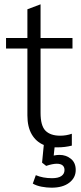

<svg xmlns="http://www.w3.org/2000/svg" viewBox="-20 -677 377 890"><path d="M331 111Q331 147 301 170Q271 193 219 193Q197 193 173 188.5Q149 184 132 174L146 135Q179 149 221 149Q250 149 264.5 139Q279 129 279 111Q279 97 270 89.5Q261 82 243 82Q224 82 194 92L175 77L183 -5Q147 -20 127 -54.5Q107 -89 107 -142V-452H8V-501H107V-634L168 -657V-501H316V-452H168V-154Q168 -94 191 -71Q214 -48 259 -48Q287 -48 313 -57V-2Q281 6 248 6H233L229 44Q243 41 256 41Q286 41 308.5 59Q331 77 331 111Z"/></svg>

Font: Muli Light
Style: Regular
Weight: 300
Designer: Vernon Adams
Foundry: Vernon Adams
Version: Version 2.100